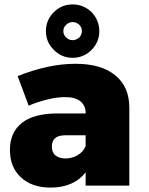

<svg xmlns="http://www.w3.org/2000/svg" viewBox="-20 -841 673 870"><path d="M502 -500C459 -535 399 -552 322 -552C239 -552 152 -533 60 -496L110 -362C139 -375 169 -384 198 -391C227 -398 252 -401 274 -401C305 -401 328 -395 344 -382C360 -369 368 -352 368 -329V-327H235C166 -326 114 -312 79 -284C43 -255 25 -215 25 -162C25 -110 41 -69 74 -38C107 -7 152 9 209 9C244 9 276 3 303 -9C330 -21 351 -38 368 -60V0H566V-353C566 -416 545 -465 502 -500ZM332 -138C315 -128 297 -123 276 -123C257 -123 242 -128 231 -137C220 -146 215 -160 215 -177C215 -211 235 -228 276 -228H368V-179C361 -162 349 -148 332 -138ZM395 -786C371 -809 342 -821 309 -821C276 -821 247 -809 224 -786C200 -762 188 -733 188 -700C188 -667 200 -638 224 -615C247 -591 276 -579 309 -579C342 -579 371 -591 395 -615C418 -638 430 -667 430 -700C430 -733 418 -762 395 -786ZM280 -729C288 -737 298 -741 309 -741C320 -741 330 -737 339 -729C347 -721 351 -711 351 -700C351 -689 347 -679 339 -671C330 -663 320 -659 309 -659C298 -659 288 -663 280 -671C271 -679 267 -689 267 -700C267 -711 271 -721 280 -729Z"/></svg>

Font: Argentum Sans ExtraBold
Style: Regular
Weight: 800
Designer: Julieta Ulanovsky
Foundry: Julieta Ulanovsky
Version: Version 5.001;February 15, 2019;FontCreator 11.5.0.2425 64-b